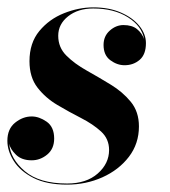

<svg xmlns="http://www.w3.org/2000/svg" viewBox="-25 -489 461 521"><path d="M366 -383Q360 -418.2 322.1 -442.1Q284.2 -466 228 -466Q186.8 -466 159.9 -444.8Q133 -423.5 133 -392Q133 -360.2 155.1 -338.2Q177.2 -316.1 209.9 -297.8Q242.5 -279.5 275.1 -259.6Q307.8 -239.8 329.9 -212.8Q352 -185.9 352 -146Q352 -99 324.7 -63.4Q297.4 -27.9 252.9 -7.9Q208.5 12 157 12Q101.5 12 65.6 -6.3Q29.8 -24.6 12.4 -52.1Q-5 -79.5 -5 -107Q-5 -139.2 16 -156.1Q37 -173 61 -173Q81.2 -173 101.6 -158.8Q122 -144.5 122 -113Q122 -85.2 103.1 -69.6Q84.2 -54 61 -54Q34 -54 18.5 -69Q3 -84 0 -99Q3 -57.8 42.5 -24.4Q82 9 157 9Q209.5 9 240.2 -18.1Q271 -45.2 271 -82Q271 -112.2 249.2 -132.2Q227.4 -152.1 195.2 -168.6Q163 -185 130.8 -204.1Q98.6 -223.1 76.8 -251.2Q55 -279.2 55 -323Q55 -372.5 81.8 -404.9Q108.6 -437.2 148.6 -453.1Q188.5 -469 228 -469Q271 -469 303.2 -454.9Q335.4 -440.9 353.2 -418.7Q371 -396.5 371 -372Q371 -341.2 354 -326.6Q337 -312 313 -312Q292.8 -312 274.4 -325.6Q256 -339.2 256 -367Q256 -391 272.9 -406Q289.8 -421 310 -421Q333.2 -421 346.6 -410.2Q360 -399.5 366 -383Z"/></svg>

Font: Bodoni* 72 Medium
Style: Italic
Weight: 500
Italic angle: -13°
Version: Version 1.002; ttfautohint (v0.97) -l 8 -r 50 -G 200 -x 14 -